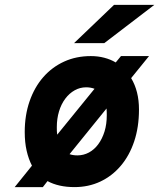

<svg xmlns="http://www.w3.org/2000/svg" viewBox="-20 -752 650 784"><path d="M40 12 110.5 -75.5Q96.5 -102.5 88.8 -136.5Q81 -170.5 81 -213Q81 -281.5 100.8 -338.5Q120.5 -395.5 156.5 -436.8Q192.5 -478 241.8 -500.5Q291 -523 351 -523Q380 -523 405.8 -516.2Q431.5 -509.5 452.5 -497L474 -523H588.5L515.5 -433Q547.5 -380 547.5 -305Q547.5 -233 528 -174.8Q508.5 -116.5 473 -74.8Q437.5 -33 389.5 -10.5Q341.5 12 284 12Q251.5 12 223.8 5.8Q196 -0.5 174 -12.5L155 12ZM296 -117.5Q321 -117.5 343 -129.2Q365 -141 381.2 -163Q397.5 -185 406.8 -215Q416 -245 416 -281.5Q416 -289 415.8 -295.8Q415.5 -302.5 415 -309L264 -122.5Q271 -120 279 -118.8Q287 -117.5 296 -117.5ZM213.5 -202 366 -389.5Q358 -392.5 349.5 -394Q341 -395.5 332 -395.5Q306.5 -395.5 284.8 -383.2Q263 -371 246.5 -349Q230 -327 221 -297.2Q212 -267.5 212 -233Q212 -224.5 212.2 -216.8Q212.5 -209 213.5 -202ZM282.5 -576 445.5 -732H610L406 -576Z"/></svg>

Font: Overpass ExtraBold
Style: Italic
Weight: 800
Italic angle: -10°
Designer: Delve Withrington, Dave Bailey, Thomas Jockin
Foundry: Delve Fonts LLC
Version: Version 4.000